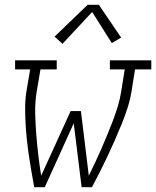

<svg xmlns="http://www.w3.org/2000/svg" viewBox="-20 -782 652 802"><path d="M123 0Q117 -32 111.5 -64.5Q106 -97 101 -130Q96 -163 92.5 -196Q89 -229 87 -262.5Q85 -296 85 -330Q85 -364 90 -398L106 -492H43V-530H217V-492H149L133 -398Q126 -353 127 -308.5Q128 -264 131.5 -220.5Q135 -177 140 -134Q145 -91 152 -48L275 -318H318L351 -48Q365 -77 378.5 -105.5Q392 -134 404.5 -163Q417 -192 429 -221Q441 -250 452 -279Q463 -308 472 -337.5Q481 -367 486 -398L501 -492H439V-530H612V-492H544L529 -398Q523 -363 512 -329Q501 -295 487.5 -262Q474 -229 459.5 -196Q445 -163 429.5 -130Q414 -97 397.5 -64.5Q381 -32 364 0H321L288 -267L167 0ZM241 -599 208 -629 346 -762H393L486 -625L447 -602L365 -732Z"/></svg>

Font: Iosevka Curly Slab XLtExObl
Style: Regular
Weight: 200
Width: 7
Italic angle: -9°
Monospace: yes
Designer: Belleve Invis
Foundry: Belleve Invis
Version: Version 11.0.0; ttfautohint (v1.8.3)